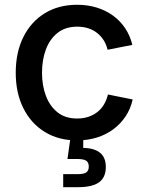

<svg xmlns="http://www.w3.org/2000/svg" viewBox="-20 -568 610 792"><path d="M297.9 11.2Q221.7 11.2 164.8 -23.7Q107.9 -58.6 76.4 -121.6Q44.9 -184.6 44.9 -267.6Q44.9 -352.1 76.4 -415.3Q107.9 -478.5 164.8 -513.4Q221.7 -548.3 297.9 -548.3Q341.3 -548.3 378.7 -536.9Q416 -525.4 445.8 -503.9Q475.6 -482.4 496.1 -451.9Q516.6 -421.4 525.9 -382.8L423.8 -362.8Q418.9 -383.8 408 -401.4Q397 -418.9 381.1 -431.6Q365.2 -444.3 344.5 -451.2Q323.7 -458 298.3 -458Q250 -458 217.8 -432.6Q185.5 -407.2 169.4 -364.3Q153.3 -321.3 153.3 -268.1Q153.3 -215.3 169.4 -172.6Q185.5 -129.9 217.5 -104.5Q249.5 -79.1 298.3 -79.1Q323.7 -79.1 344.7 -86.2Q365.7 -93.3 382.1 -106.2Q398.4 -119.1 409.2 -137.5Q419.9 -155.8 425.3 -178.2L527.3 -157.7Q518.6 -118.7 497.8 -87.6Q477.1 -56.6 447 -34.4Q417 -12.2 379.2 -0.5Q341.3 11.2 297.9 11.2ZM240.7 204.1V150.4H299.8Q325.2 150.4 335.7 143.3Q346.2 136.2 346.2 119.1Q346.2 102.1 335.7 95Q325.2 87.9 299.8 87.9H258.3L273.9 -22.9H323.7V0L323.2 42Q369.6 43 393.1 62.5Q416.5 82 416.5 120.6Q416.5 164.1 388.4 184.1Q360.4 204.1 302.2 204.1Z"/></svg>

Font: Inter 17pt Medium
Style: Regular
Weight: 500
Version: Version 4.001;git-66647c0bb